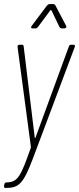

<svg xmlns="http://www.w3.org/2000/svg" viewBox="-22 -720 387 940"><path d="M137 -581H152C157 -581 161 -584 164 -588L224 -669C225 -671 229 -671 230 -669L269 -588C272 -584 275 -581 280 -581H293C301 -581 305 -587 302 -593L249 -694C247 -698 243 -700 238 -700H221C216 -700 212 -697 208 -693L133 -593C128 -586 130 -581 137 -581ZM3 200H7C68 200 91 183 138 59L344 -490C347 -497 344 -501 337 -501H326C321 -501 316 -498 315 -492L152 -47C151 -43 149 -43 148 -47L94 -492C94 -498 91 -501 85 -501H74C67 -501 63 -497 64 -490L129 -3C129 -1 130 1 129 3C80 142 66 172 11 173H10C4 173 0 177 -1 183L-2 190C-3 196 0 200 3 200Z"/></svg>

Font: Barlow Condensed Thin
Style: Italic
Weight: 250
Width: 3
Italic angle: -7°
Designer: Jeremy Tribby
Foundry: Tribby Type
Version: Version 1.422;hotconv 1.0.109;makeotfexe 2.5.65596